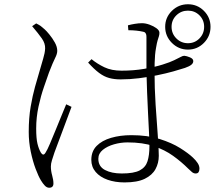

<svg xmlns="http://www.w3.org/2000/svg" viewBox="-20 -837 1040 902"><path d="M863 -604Q819 -604 787.5 -635.5Q756 -667 756 -711Q756 -755 787.5 -786Q819 -817 863 -817Q907 -817 938 -786Q969 -755 969 -711Q969 -667 938 -635.5Q907 -604 863 -604ZM565 20Q521 20 485.5 7.5Q450 -5 429.5 -29Q409 -53 409 -86Q409 -126 434 -151.5Q459 -177 502 -189.5Q545 -202 597 -202Q673 -202 730 -184Q787 -166 826 -141.5Q865 -117 886 -97Q900 -84 908.5 -71Q917 -58 917 -45Q917 -35 913 -28.5Q909 -22 899 -22Q890 -22 882 -28.5Q874 -35 864 -45Q832 -77 793 -105Q754 -133 702.5 -150.5Q651 -168 579 -168Q547 -168 515.5 -159Q484 -150 463 -133Q442 -116 442 -91Q442 -55 473 -38.5Q504 -22 552 -22Q609 -22 636.5 -36.5Q664 -51 673 -79.5Q682 -108 682 -150Q682 -174 680 -214.5Q678 -255 675.5 -304.5Q673 -354 671 -405Q669 -456 668 -501Q668 -521 668 -553Q668 -585 668 -616Q668 -647 668 -663Q668 -671 666.5 -675.5Q665 -680 662 -683.5Q659 -687 652 -688Q639 -691 621.5 -693Q604 -695 583 -695L581 -718Q595 -722 613.5 -725Q632 -728 647 -728Q664 -728 683 -721Q702 -714 715.5 -704Q729 -694 729 -683Q729 -674 726.5 -666.5Q724 -659 720.5 -647.5Q717 -636 713 -612Q710 -596 708.5 -578.5Q707 -561 706.5 -541.5Q706 -522 706 -500Q706 -423 711 -345.5Q716 -268 721 -204Q726 -140 726 -105Q726 -71 710.5 -42.5Q695 -14 660 3Q625 20 565 20ZM211 45Q200 45 190.5 35Q181 25 172 10Q161 -8 147.5 -43.5Q134 -79 124.5 -124.5Q115 -170 115 -217Q115 -283 124 -335.5Q133 -388 144.5 -429Q156 -470 165 -500Q175 -536 183 -562Q191 -588 192 -609Q193 -633 176.5 -656.5Q160 -680 131 -714L150 -727Q164 -720 171 -715Q178 -710 190 -699Q198 -692 212 -675Q226 -658 237.5 -637.5Q249 -617 249 -598Q249 -584 239 -564.5Q229 -545 210 -496Q201 -470 186.5 -428.5Q172 -387 161 -336.5Q150 -286 150 -233Q150 -187 156 -162Q162 -137 172 -120Q177 -112 182.5 -111Q188 -110 194 -120Q202 -132 214.5 -161.5Q227 -191 241.5 -226.5Q256 -262 269.5 -295Q283 -328 291 -347L316 -335Q309 -316 297.5 -285.5Q286 -255 274 -222.5Q262 -190 251.5 -162.5Q241 -135 236 -121Q229 -100 224 -84Q219 -68 219 -55Q219 -34 225 -13Q231 8 231 25Q231 45 211 45ZM547 -464Q517 -464 493 -470.5Q469 -477 445.5 -494.5Q422 -512 394 -543L410 -559Q437 -537 470.5 -521Q504 -505 551 -505Q608 -505 657.5 -513.5Q707 -522 743.5 -533.5Q780 -545 798 -554Q821 -565 830 -570Q839 -575 846 -575Q857 -574 872.5 -567.5Q888 -561 888 -550Q888 -540 878.5 -532.5Q869 -525 849 -518Q828 -511 794 -501.5Q760 -492 718.5 -483.5Q677 -475 633 -469.5Q589 -464 547 -464ZM863 -634Q895 -634 917 -656.5Q939 -679 939 -711Q939 -743 917 -765Q895 -787 863 -787Q831 -787 808.5 -765Q786 -743 786 -711Q786 -679 808.5 -656.5Q831 -634 863 -634Z"/></svg>

Font: Noto Serif SC ExtraLight
Style: Regular
Weight: 200
Designer: Ryoko NISHIZUKA 西塚涼子 (kana & ideographs); Frank Grießhammer (Latin, Greek & Cyrillic); Wenlong ZHANG 张文龙 (bopomofo); San
Foundry: Adobe
Version: Version 2.002-H1;hotconv 1.1.0;makeotfexe 2.6.0